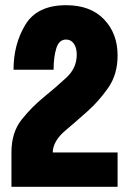

<svg xmlns="http://www.w3.org/2000/svg" viewBox="-20 -718 490 738"><path d="M24 0H432V-132H183Q183 -135 183 -138.5Q183 -142 184 -145Q191 -182 230.5 -215.5Q270 -249 315 -289Q360 -329 396 -380.5Q432 -432 432 -505Q432 -589 380 -643.5Q328 -698 234 -698Q123 -698 77.5 -623Q32 -548 32 -450H186Q186 -499 196.5 -532.5Q207 -566 234 -566Q253 -566 264 -550Q275 -534 275 -508Q275 -457 236 -420.5Q197 -384 149.5 -345.5Q102 -307 63 -258Q24 -209 24 -132Z"/></svg>

Font: Secuela Black
Style: Regular
Weight: 900
Designer: Fernando Haro
Foundry: deFharo
Version: Version 1.704